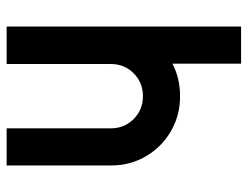

<svg xmlns="http://www.w3.org/2000/svg" viewBox="-104 -642 747 579"><g transform="rotate(90 269.5 -352.5)"><path d="M60 -706H172V-499Q216 -522 270 -522Q328 -522 375.5 -494.5Q423 -467 451 -419.5Q479 -372 479 -314V1H367V-313Q367 -354 339 -382Q311 -410 270 -410Q229 -410 201 -382Q173 -354 173 -313V1H61V0H60Z"/></g></svg>

Font: Lineal Medium
Style: Regular
Weight: 600
Designer: Created by Frank Adebiaye with contributions from Anton Moglia & Ariel Martín Pérez
Created by Frank ADEBIAYE with FontF
Foundry: Velvetyne Type Foundry
Version: Version 2.000